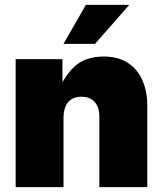

<svg xmlns="http://www.w3.org/2000/svg" viewBox="-20 -764 665 784"><path d="M239.3 -280.8V0H43.9V-522.5H234.9L235.4 -380.9H214.4Q237.3 -446.8 281.7 -490Q326.2 -533.2 403.8 -533.2Q461.4 -533.2 501 -508.1Q540.5 -482.9 561 -437.3Q581.5 -391.6 581.5 -330.1V0H385.7V-287.1Q385.7 -326.2 366.7 -347.7Q347.7 -369.1 312.5 -369.1Q289.6 -369.1 272.9 -359.4Q256.3 -349.6 247.8 -329.8Q239.3 -310.1 239.3 -280.8ZM239.3 -585 330.6 -744.1H507.8L368.2 -585Z"/></svg>

Font: Inter 28pt Black
Style: Regular
Weight: 900
Designer: Rasmus Andersson
Foundry: rsms
Version: Version 4.001;git-66647c0bb